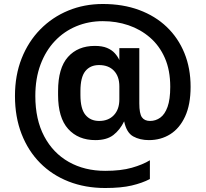

<svg xmlns="http://www.w3.org/2000/svg" viewBox="-20 -731 1030 962"><path d="M507 211Q407 211 324 178.5Q241 146 181 85.5Q121 25 88 -60Q55 -145 55 -250Q55 -354 88.5 -438.5Q122 -523 182 -584Q242 -645 322 -678Q402 -711 495 -711Q596 -711 677 -681Q758 -651 815.5 -596Q873 -541 904 -465Q935 -389 935 -296Q935 -207 907.5 -147.5Q880 -88 833 -58.5Q786 -29 726 -29Q681 -29 647.5 -47.5Q614 -66 602 -123Q581 -80 548 -54.5Q515 -29 458 -29Q372 -29 321.5 -85Q271 -141 271 -255V-275Q271 -390 320.5 -445.5Q370 -501 455 -501Q492 -501 516 -491Q540 -481 555 -464.5Q570 -448 578 -430V-490H678V-213Q678 -162 691 -143.5Q704 -125 732 -125Q760 -125 783 -141.5Q806 -158 819.5 -195.5Q833 -233 833 -296Q833 -379 806 -440.5Q779 -502 731.5 -543Q684 -584 623.5 -604.5Q563 -625 495 -625Q424 -625 362.5 -599.5Q301 -574 255 -525.5Q209 -477 183 -407.5Q157 -338 157 -250Q157 -132 201.5 -48Q246 36 325 80.5Q404 125 507 125Q586 125 640.5 109.5Q695 94 731 72V166Q693 186 640 198.5Q587 211 507 211ZM477 -125Q523 -125 550.5 -154Q578 -183 578 -233V-298Q578 -348 551 -376.5Q524 -405 476 -405Q432 -405 407.5 -374.5Q383 -344 383 -275V-255Q383 -186 408 -155.5Q433 -125 477 -125Z"/></svg>

Font: Golos Text Medium
Style: Regular
Weight: 500
Designer: A.Korolkova, Vitaly Kuzmin
Foundry: ParaType Ltd
Version: Version 2.004